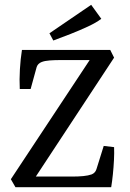

<svg xmlns="http://www.w3.org/2000/svg" viewBox="-20 -776 537 796"><path d="M44 0 25 -33 361 -541 374 -527H233Q207 -527 186.5 -525.5Q166 -524 153 -519Q137 -513 132 -498L107 -407H62Q60 -446 62.5 -488.5Q65 -531 71 -569H437L453 -537L118 -28L101 -44H279Q305 -44 325.5 -46Q346 -48 360 -53Q375 -59 380 -75L410 -171L453 -166Q454 -142 452.5 -112.5Q451 -83 448 -53.5Q445 -24 441 0ZM201 -608 185 -638 358 -756 400 -698Q379 -682 344.5 -666Q310 -650 272 -635Q234 -620 201 -608Z"/></svg>

Font: Yrsa
Style: Regular
Weight: 400
Designer: Anna Giedrys (Yrsa+Rasa design), David Brezina (Yrsa art-direction, Rasa art-direction, design)
Foundry: Rosetta Type Foundry
Version: Version 2.004